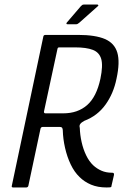

<svg xmlns="http://www.w3.org/2000/svg" viewBox="-20 -827 570 847"><path d="M38 0Q34 0 32.5 -2Q31 -4 32 -7L171 -665Q172 -673 181 -673H325Q400 -673 442.5 -655Q485 -637 497.5 -595Q510 -553 494 -480Q481 -415 445.5 -365.5Q410 -316 352 -294Q339 -287 334 -280Q329 -273 332 -263Q333 -232 340 -200.5Q347 -169 360 -142Q373 -115 391 -98Q407 -83 427.5 -74Q448 -65 474 -65Q479 -65 481 -63.5Q483 -62 483 -56L472 -8Q472 -4 470.5 -2.5Q469 -1 465 -0.5Q461 0 450 0Q411 0 381.5 -12.5Q352 -25 331 -46Q308 -68 292 -101.5Q276 -135 267 -174.5Q258 -214 257 -252Q257 -256 255 -261.5Q253 -267 243 -267H168Q165 -267 162 -265Q159 -263 158 -256L105 -7Q103 0 95 0ZM174 -335Q173 -327 181 -327H259Q323 -327 364.5 -363.5Q406 -400 423 -480Q435 -538 426.5 -567Q418 -596 389.5 -607Q361 -618 311 -618H242Q238 -618 236 -616.5Q234 -615 233 -609ZM316 -720H278Q273 -720 273 -723Q273 -726 276 -729L337 -800Q341 -804 343.5 -805.5Q346 -807 352 -807H409Q412 -807 413.5 -804.5Q415 -802 412 -800L330 -727Q326 -724 323 -722Q320 -720 316 -720Z"/></svg>

Font: Glory
Style: Italic
Weight: 400
Italic angle: -12°
Designer: Robert Leuschke
Foundry: Robert Leuschke
Version: Version 1.011